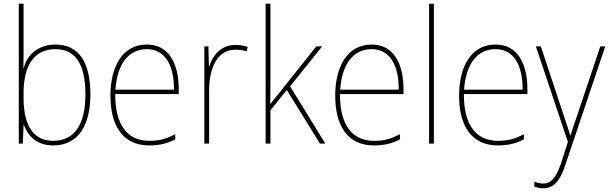

<svg xmlns="http://www.w3.org/2000/svg" viewBox="-20 -780 3310 1043"><path d="M108 -509V-760H82V0H104L108 -101H110C133 -37 184 10 269 10C408 10 471 -103 471 -267C471 -444 407 -538 281 -538C191 -538 127 -485 109 -410H107C108 -438 108 -481 108 -509ZM281 -513C391 -513 444 -430 444 -267C444 -102 383 -15 269 -15C165 -15 108 -93 108 -248V-274C108 -422 164 -513 281 -513Z M778 -538C644 -538 580 -416 580 -261C580 -100 644 10 791 10C847 10 890 -1 932 -23V-51C880 -24 844 -15 791 -15C669 -15 605 -105 606 -269H951V-295C951 -427 902 -538 778 -538ZM778 -513C880 -513 926 -420 925 -293H607C617 -438 682 -513 778 -513Z M1258 -536C1180 -536 1135 -478 1117 -420H1115L1112 -528H1090V0H1116V-290C1116 -410 1161 -510 1258 -510C1282 -510 1301 -507 1319 -501L1326 -525C1306 -532 1283 -536 1258 -536Z M1449 -376V-760H1423V0H1449V-181L1538 -291L1718 0H1747L1556 -311L1730 -528H1698L1496 -274C1478 -252 1467 -239 1448 -214C1449 -271 1449 -318 1449 -376Z M1999 -538C1865 -538 1801 -416 1801 -261C1801 -100 1865 10 2012 10C2068 10 2111 -1 2153 -23V-51C2101 -24 2065 -15 2012 -15C1890 -15 1826 -105 1827 -269H2172V-295C2172 -427 2123 -538 1999 -538ZM1999 -513C2101 -513 2147 -420 2146 -293H1828C1838 -438 1903 -513 1999 -513Z M2337 0V-760H2311V0Z M2672 -538C2538 -538 2474 -416 2474 -261C2474 -100 2538 10 2685 10C2741 10 2784 -1 2826 -23V-51C2774 -24 2738 -15 2685 -15C2563 -15 2499 -105 2500 -269H2845V-295C2845 -427 2796 -538 2672 -538ZM2672 -513C2774 -513 2820 -420 2819 -293H2501C2511 -438 2576 -513 2672 -513Z M2891 -528 3065 -9 3027 109C2999 191 2971 217 2930 217C2913 217 2899 213 2883 207V233C2899 240 2913 243 2930 243C2986 243 3021 206 3050 119L3268 -528H3241L3117 -158C3101 -112 3089 -78 3080 -45H3078C3071 -68 3061 -96 3040 -160L2918 -528Z"/></svg>

Font: Noto Sans Thai Looped SemiCondensed Thin
Style: Regular
Weight: 100
Width: 4
Designer: Sasikarn Vongin, Ben Mitchell
Foundry: The Fontpad Ltd
Version: Version 1.001